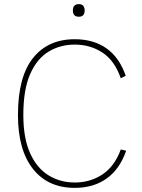

<svg xmlns="http://www.w3.org/2000/svg" viewBox="-20 -900 688 930"><path d="M333 -849Q333 -880 362 -880Q390 -880 390 -849Q390 -819 362 -819Q333 -819 333 -849ZM565 -176 591 -170Q561 -82 497.5 -36Q434 10 342 10Q212 10 139.5 -82Q67 -174 67 -343Q67 -527 139.5 -618.5Q212 -710 342 -710Q433 -710 495.5 -666Q558 -622 589 -533L565 -521Q535 -607 476 -645.5Q417 -684 342 -684Q272 -684 215.5 -650Q159 -616 126 -541Q93 -466 93 -343Q93 -230 126 -157.5Q159 -85 215.5 -50.5Q272 -16 342 -16Q417 -16 476 -55Q535 -94 565 -176Z"/></svg>

Font: Haskoy Thin
Style: Regular
Weight: 100
Designer: Ertekin Erdin
Foundry: Ertekin Erdin
Version: Version 2.000; ttfautohint (v1.8.4.7-5d5b)